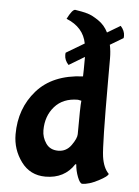

<svg xmlns="http://www.w3.org/2000/svg" viewBox="-53 -756 604 834"><g transform="rotate(5 248.5 -339.0)"><path d="M387 -628 444 -662Q462 -642 462 -620Q462 -613 461 -610L404 -576Q410 -549 410 -516V-419Q410 -139 417 -90Q424 -41 448 -17Q448 -7 407 14.5Q366 36 337 36Q327 36 316.5 9Q306 -18 304 -46H300Q258 19 175 19Q108 19 69 -34Q30 -87 30 -153Q30 -266 99 -344.5Q168 -423 300 -429Q301 -450 301 -508V-514L233 -473Q215 -492 215 -515Q215 -522 216 -525L295 -572Q282 -642 207 -672Q228 -714 241 -714Q274 -709 295 -703Q316 -697 344 -678Q372 -659 387 -628ZM299 -177Q299 -300 302 -323L287 -326Q222 -326 185.5 -284.5Q149 -243 149 -181Q149 -150 167 -124Q185 -98 220.5 -98Q256 -98 277.5 -128.5Q299 -159 299 -177Z"/></g></svg>

Font: Bubblegum Sans
Style: Regular
Weight: 400
Designer: Angel Koziupa and Alejandro Paul
Foundry: Angel Koziupa and Alejandro Paul
Version: Version 1.001